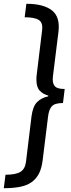

<svg xmlns="http://www.w3.org/2000/svg" viewBox="-31 -856 376 1012"><path d="M301 -313Q257 -313 241.5 -295Q226 -277 222 -239L194 -13Q189 30 174.5 58.5Q160 87 135 104.5Q110 122 73.5 129Q37 136 -11 136L-2 65Q52 65 76.5 50Q101 35 106 -3L135 -242Q142 -296 165 -318.5Q188 -341 223 -348L224 -352Q195 -360 178 -378.5Q161 -397 161 -435V-446Q161 -452 162 -458L191 -697Q196 -735 174.5 -750Q153 -765 99 -765L108 -836Q198 -836 242.5 -801.5Q287 -767 277 -687L249 -462Q248 -455 247.5 -449Q247 -443 247 -438Q247 -412 260 -399.5Q273 -387 310 -387Z"/></svg>

Font: Yekcdsyqcyvpieeyorgstswgcgt
Style: Regular
Weight: 400
Italic angle: -8°
Designer: Carrois Corporate & Edenspiekermann
Foundry: Carrois Corporate GbR & Edenspiekermann AG
Version: Version 2.001